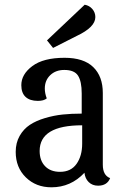

<svg xmlns="http://www.w3.org/2000/svg" viewBox="-20 -776 531 818"><path d="M340.8 -755.9Q360.8 -752.4 373.5 -737.5Q386.2 -722.7 386.2 -703.1Q386.2 -660.2 307.1 -623L206.1 -571.8L180.2 -604ZM339.8 -40Q281.7 22 199.2 22Q133.3 22 90.1 -20.3Q46.9 -62.5 46.9 -128.9Q46.9 -167.5 63.7 -197Q80.6 -226.6 107.2 -244.1Q133.8 -261.7 171.6 -272.9Q209.5 -284.2 247.1 -288.1Q284.7 -292 328.1 -292V-377.9Q328.1 -429.2 312.5 -453.6Q296.9 -478 253.9 -478Q217.3 -478 194.1 -455.8Q170.9 -433.6 170.9 -398.9Q170.9 -378.4 179.2 -356.9Q167 -346.2 141.1 -346.2Q107.4 -346.2 89.1 -363Q70.8 -379.9 70.8 -413.1Q70.8 -459.5 117.9 -494.6Q165 -529.8 254.9 -529.8Q336.4 -529.8 377.2 -490.2Q418 -450.7 418 -379.9V-74.2Q418 -28.8 449.2 -17.1Q436.5 15.1 397.9 15.1Q373.5 15.1 357.9 -0.2Q342.3 -15.6 339.8 -40ZM235.8 -43.9Q282.2 -43.9 306.2 -77.9Q330.1 -111.8 330.1 -164.1V-242.2Q148.9 -242.2 148.9 -132.8Q148.9 -91.8 172.1 -67.9Q195.3 -43.9 235.8 -43.9Z"/></svg>

Font: Sansita Light
Style: Regular
Weight: 300
Designer: Pablo Cosgaya
Foundry: Omnibus-Type
Version: Version 1.006;hotconv 1.0.109;makeotfexe 2.5.65596